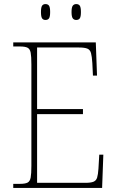

<svg xmlns="http://www.w3.org/2000/svg" viewBox="-20 -922 575 942"><path d="M45 0V-20H78Q103 -20 115 -26Q127 -32 130.5 -51Q134 -70 134 -108V-606Q134 -645 130.5 -663.5Q127 -682 115 -688Q103 -694 78 -694H45V-714H450L456 -551H436L433 -613Q431 -645 426.5 -661.5Q422 -678 408.5 -683.5Q395 -689 366 -689H162V-387H387V-362H162V-25H398Q426 -25 439 -30.5Q452 -36 456.5 -50.5Q461 -65 463 -94L467 -163H487L481 0ZM354 -824Q343 -824 337 -832Q331 -840 331 -863Q331 -886 337 -894Q343 -902 354 -902Q366 -902 371.5 -894Q377 -886 377 -863Q377 -840 371.5 -832Q366 -824 354 -824ZM203 -824Q192 -824 186.5 -832Q181 -840 181 -863Q181 -886 186.5 -894Q192 -902 203 -902Q215 -902 220.5 -894Q226 -886 226 -863Q226 -840 220.5 -832Q215 -824 203 -824Z"/></svg>

Font: Noto Serif Hebrew SemiCondensed Thin
Style: Regular
Weight: 100
Width: 4
Designer: Monotype Design Team
Foundry: Monotype Imaging Inc.
Version: Version 2.004; ttfautohint (v1.8.4.7-5d5b)